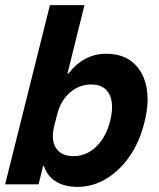

<svg xmlns="http://www.w3.org/2000/svg" viewBox="-20 -720 622 750"><path d="M281.7 10Q231.7 10 197.5 -11.7Q163.3 -33.3 151.7 -71.7H148.3L130.8 0H0L175 -700H310L243.3 -431.7H246.7Q306.7 -510 395 -510Q459.2 -510 499.2 -475.8Q539.2 -441.7 551.7 -381.7Q564.2 -321.7 544.2 -242.5Q525.8 -166.7 486.7 -110Q447.5 -53.3 395 -21.7Q342.5 10 281.7 10ZM266.7 -110Q317.5 -110 356.2 -147.5Q395 -185 410.8 -250Q426.7 -315 406.7 -352.5Q386.7 -390 336.7 -390Q289.2 -390 252.9 -358.3Q216.7 -326.7 203.3 -272.5L191.7 -227.5Q178.3 -173.3 198.8 -141.7Q219.2 -110 266.7 -110Z"/></svg>

Font: Funnel Sans Light
Style: Bold Italic
Weight: 700
Italic angle: -14.036°
Version: Version 1.000